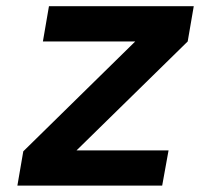

<svg xmlns="http://www.w3.org/2000/svg" viewBox="-20 -582 640 602"><path d="M488.5 0H34.5L53 -107.5L404 -452H114.5L133.5 -562.5H587.5L568.5 -452L220 -110.5H508.5Z"/></svg>

Font: Russisch Sans
Style: Bold Italic
Weight: 700
Italic angle: -10°
Designer: Michael Sharanda (font) & Cristiano Sobral (main changes)
Foundry: Michael Sharanda
Version: Version 2.00;September 8, 2020;FontCreator 13.0.0.2681 64-bi